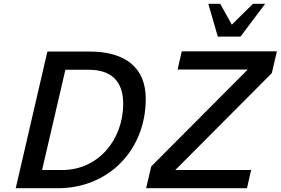

<svg xmlns="http://www.w3.org/2000/svg" viewBox="-20 -993 1481 1013"><path d="M1379 -973H1315L1203 -863L1142 -973H1079L1129 -800H1249ZM1283 0 1305 -96H905L1414 -607L1441 -722H939L917 -626H1287L778 -115L751 0ZM749 -472C749 -636 641 -721 453 -721H230L63 0H286C550 0 749 -198 749 -472ZM309 -96H202L325 -625H447C568 -625 630 -564 630 -446C630 -253 496 -96 309 -96Z"/></svg>

Font: Perun Medium Italic
Style: Regular
Weight: 500
Italic angle: -12°
Foundry: Copyright (c) Stefan Peev, Context Ltd, 2016
Version: Version 1.026